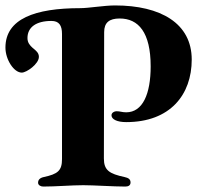

<svg xmlns="http://www.w3.org/2000/svg" viewBox="-21 -683 750 706"><path d="M138 3C184 3 243 -2 285 -2C324 -2 396 3 440 3C452 3 459 -2 459 -12C459 -24 451 -29 437 -32C381 -44 361 -57 361 -100L362 -565C362 -600 381 -615 419 -615C488 -615 533 -564 533 -439C533 -338 504 -270 443 -270C428 -270 421 -274 407 -274C400 -274 389 -269 389 -259C389 -244 410 -234 443 -234C605 -234 684 -335 684 -464C684 -597 570 -663 402 -663C362 -663 305 -653 274 -653C108 -653 -1 -614 -1 -508C-1 -464 30 -416 59 -416C77 -416 122 -448 122 -474C122 -489 111 -497 99 -507C89 -516 80 -526 80 -543C80 -583 112 -606 168 -606C196 -606 207 -590 207 -558V-98C207 -55 191 -43 140 -32C126 -29 119 -22 119 -11C119 -2 129 3 138 3Z"/></svg>

Font: EB Garamond
Style: Bold
Weight: 700
Designer: Georg Duffner and Octavio Pardo
Foundry: Georg Duffner
Version: Version 1.000;PS 001.000;hotconv 1.0.88;makeotf.lib2.5.64775